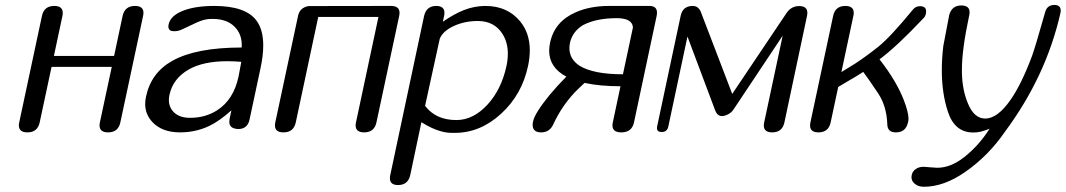

<svg xmlns="http://www.w3.org/2000/svg" viewBox="-20 -524 4219 760"><path d="M456.5 -40Q448.2 0 407.7 0Q374 0 374 -27.8Q374 -33.2 375.5 -40L422.4 -259.3H184.1L137.2 -40Q128.9 0 88.4 0Q54.7 0 54.7 -27.8Q54.7 -33.2 56.2 -40L146 -460.9Q154.3 -500.5 194.8 -500.5Q228.5 -500.5 228.5 -472.7Q228.5 -467.3 227.1 -460.9L193.4 -302.7H431.6L465.3 -460.9Q474.1 -500.5 514.2 -500.5Q547.9 -500.5 547.9 -473.1Q547.9 -467.8 546.4 -460.9Z M839.4 -87.4Q904.8 -129.4 924.3 -221.2L935.1 -279.3Q905.8 -281.7 879.4 -281.7Q785.6 -281.7 728 -249.5Q664.6 -213.4 650.9 -148.9Q648.4 -137.7 648.4 -127.9Q648.4 -101.6 665 -83Q687.5 -57.6 732.4 -57.6Q793 -57.6 839.4 -87.4ZM995.6 -441.9Q1022 -406.2 1022 -343.8Q1022 -304.2 1011.2 -253.9L967.8 -50.8Q960 -13.2 922.4 -13.2L914.1 -14.2Q887.7 -18.1 887.7 -42Q887.7 -46.9 888.7 -52.7L896 -87.4Q849.6 -45.4 808.1 -25.4Q754.4 0 692.4 0Q622.1 0 583.5 -40.5Q554.7 -71.3 554.7 -112.3Q554.7 -126.5 558.1 -142.1Q578.1 -236.3 662.1 -283.2Q755.9 -335.9 936.5 -335.9Q937 -340.3 937 -344.7Q937 -390.6 908.2 -418.5Q877.9 -449.2 820.8 -449.2Q798.8 -449.2 782.2 -443.8Q765.6 -439 730 -421.4Q700.7 -407.2 691.4 -403.8Q681.6 -400.4 670.9 -400.4Q658.7 -400.4 653.8 -403.8Q646.5 -408.7 646.5 -419.4Q646.5 -423.3 647.5 -427.7Q654.8 -461.4 703.1 -481Q752 -500.5 827.6 -500.5Q953.1 -500.5 995.6 -441.9Z M1470.2 -40Q1461.9 0 1421.4 0Q1387.7 0 1387.7 -27.8Q1387.7 -33.2 1389.2 -40L1478 -457H1239.7L1150.9 -40Q1142.6 0 1102.1 0Q1068.4 0 1068.4 -27.8Q1068.4 -33.2 1069.8 -40L1159.7 -460.9Q1166.5 -494.1 1201.7 -500L1527.8 -500.5Q1561.5 -500.5 1561.5 -473.1Q1561.5 -467.8 1560.1 -460.9Z M1909.2 -109.4Q1964.8 -169.9 1984.9 -263.2Q1990.2 -288.6 1990.2 -311.5Q1990.2 -356.4 1968.8 -390.1Q1936.5 -440.9 1871.1 -440.9Q1819.3 -440.9 1775.9 -420.9Q1732.9 -400.9 1720.7 -370.6L1662.6 -105Q1705.1 -48.8 1786.6 -48.8Q1853 -48.8 1909.2 -109.4ZM2038.1 -440.4Q2077.1 -393.6 2077.1 -325.2Q2077.1 -295.9 2070.3 -263.2Q2045.9 -148.9 1963.4 -73.7Q1880.9 2 1779.8 2H1770Q1747.1 2 1725.1 -4.4Q1690.4 -13.7 1648.4 -40L1647.9 -39.6L1604 168.5Q1595.2 208.5 1555.7 208.5Q1523.4 208.5 1523.4 181.6Q1523.4 175.8 1524.9 168.5L1658.7 -460.9Q1668 -500.5 1706.5 -500.5Q1739.3 -500.5 1739.3 -473.1Q1739.3 -467.3 1737.8 -460.9L1732.9 -438Q1778.3 -469.2 1815.9 -483.9Q1857.9 -500.5 1901.4 -500.5Q1987.8 -500.5 2038.1 -440.4Z M2485.4 -415.5Q2482.9 -452.1 2420.9 -452.1Q2340.8 -452.1 2288.1 -424.8Q2247.6 -400.4 2236.8 -357.4Q2233.9 -344.7 2233.9 -333.5Q2233.9 -290.5 2273.4 -264.2Q2328.1 -230 2445.8 -230ZM2550.3 -500.5Q2580.6 -500.5 2580.6 -474.1Q2580.6 -468.3 2579.1 -460.4L2489.7 -40Q2481.4 0 2439.5 0Q2404.3 0 2404.3 -27.8Q2404.3 -33.2 2405.8 -40L2436 -182.1L2435.5 -182.6Q2354 -182.6 2293.9 -195.8Q2279.3 -182.1 2268.6 -171.9Q2208.5 -113.8 2170.9 -33.7Q2156.7 0 2122.1 0Q2088.4 0 2088.4 -29.8Q2088.4 -36.1 2090.3 -44.4Q2097.7 -77.1 2155.8 -148.4Q2184.6 -183.1 2221.7 -220.7Q2153.8 -256.8 2153.8 -323.2Q2153.8 -338.9 2157.7 -356Q2175.3 -439 2259.3 -475.6Q2316.4 -500.5 2390.6 -500.5Z M3085 -39.6Q3076.7 0 3036.6 0Q3003.4 0 3003.4 -27.3Q3003.4 -32.7 3004.9 -39.6L3078.1 -382.8L2884.3 -91.8Q2876.5 -79.1 2863.3 -72.3Q2849.1 -64.5 2837.9 -64.5Q2820.3 -64.5 2811.5 -85.4L2701.2 -379.4L2625.5 -23.4Q2621.1 -1.5 2599.1 -1.5Q2580.6 -1.5 2580.6 -16.6Q2580.6 -20 2581.1 -23.4L2674.3 -461.4Q2682.6 -500.5 2722.2 -500.5Q2739.7 -500.5 2749 -486.3Q2750 -486.3 2753.9 -477.5L2878.4 -152.3L3095.2 -475.1Q3113.8 -500 3143.1 -500Q3175.8 -500 3175.8 -473.1Q3175.8 -467.8 3174.3 -460.4Z M3574.2 -40Q3565.9 0 3525.9 0Q3492.2 0 3492.2 -33.2Q3489.3 -104.5 3456.1 -154.3Q3418.5 -210.9 3397 -239.3Q3367.2 -220.2 3341.3 -205.6Q3310.1 -186.5 3297.9 -179.7L3268.1 -40Q3259.8 0 3219.7 0Q3186.5 0 3186.5 -27.3Q3186.5 -33.2 3188 -40L3277.8 -460.9Q3286.1 -500.5 3326.2 -500.5Q3359.4 -500.5 3359.4 -473.1Q3359.4 -467.8 3357.9 -460.9L3310.5 -238.8Q3333.5 -252.4 3363.8 -271.5Q3410.2 -301.8 3457.5 -339.8Q3504.9 -377.9 3591.8 -483.9Q3603.5 -499.5 3621.1 -499.5Q3646 -499.5 3646 -479Q3646 -475.1 3645 -469.7Q3643.1 -458.5 3633.3 -449.7Q3528.8 -338.9 3461.4 -289.1Q3497.1 -243.7 3522.9 -199.2Q3542.5 -165.5 3556.2 -131.3Q3576.2 -80.6 3576.2 -53.7Q3576.2 -47.9 3575.2 -43Z M4177.7 -473.1Q4121.1 -222.2 3957.5 -2Q3893.1 91.8 3801.8 155.8Q3716.8 215.3 3637.2 215.3Q3612.8 215.3 3599.1 201.7Q3587.9 191.4 3587.9 177.2Q3587.9 173.3 3588.9 168.9Q3592.3 153.3 3605 145Q3617.2 136.2 3636.7 136.2Q3641.1 136.2 3661.6 138.2L3689.9 140.1Q3742.7 140.1 3795.9 98.6Q3854 53.2 3897 -14.2Q3877 -6.8 3862.3 -2.9Q3847.7 0.5 3832.5 0.5Q3757.8 0.5 3731.4 -84Q3708 -155.8 3708 -247.1Q3708 -292 3713.9 -341.8L3737.3 -464.4Q3747.6 -502.4 3785.2 -502.4Q3817.9 -502.4 3817.9 -475.6Q3817.9 -469.7 3816.4 -462.9Q3787.6 -328.6 3787.6 -249.5V-237.8Q3788.6 -168.5 3811.5 -114.3Q3835.9 -54.7 3879.9 -54.7Q3928.7 -54.7 3980.5 -129.4Q4023.4 -190.9 4065.4 -303.2Q4078.6 -339.8 4116.7 -474.6Q4124 -504.4 4153.8 -504.4Q4178.7 -504.4 4178.7 -481.9Q4178.7 -479.5 4178.2 -476.6Z"/></svg>

Font: inglobal
Style: Italic
Weight: 400
Italic angle: -12°
Designer: Andrey Kochetov, Denis Davydov, Evgeny Yurtaev
Foundry: inglobal
Version: Version 1.00 September 25, 2014, initial release